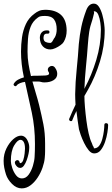

<svg xmlns="http://www.w3.org/2000/svg" viewBox="-33 -750 617 1060"><path d="M87 290Q58 290 33.5 265.5Q9 241 0 213Q-6 194 -9.5 176Q-13 158 -13 138Q-13 101 2.5 69.5Q18 38 40 18.5Q62 -1 83 -1Q95 -1 105.5 7.5Q116 16 123 35Q127 45 128 55Q129 65 128 73Q128 82 124.5 99Q121 116 114.5 134Q108 152 99 164.5Q90 177 78 177Q69 177 62.5 171Q56 165 52 158L50 153Q49 151 49 147Q49 142 53.5 138Q58 134 63 134Q70 134 74 142L75 147L77 149L78 151Q90 150 95.5 133Q101 116 103 97Q105 78 105 71Q105 46 98 34Q91 22 80 22Q64 22 45.5 52.5Q27 83 27 139Q27 154 34.5 177Q42 200 55.5 217.5Q69 235 88 235Q110 235 125 214.5Q140 194 148.5 166Q157 138 158 116Q159 99 159.5 82.5Q160 66 160 45Q160 -47 142.5 -128.5Q125 -210 105 -298Q90 -296 77.5 -291Q65 -286 59 -278Q56 -274 52 -274Q48 -274 44 -278.5Q40 -283 44 -289Q52 -302 66.5 -310Q81 -318 99 -323Q91 -359 87 -395Q83 -431 83 -465Q83 -505 88.5 -544Q94 -583 110 -617.5Q126 -652 158 -675Q169 -684 183 -690Q197 -696 216 -696Q272 -696 303 -668.5Q334 -641 335 -582Q335 -546 319 -519Q315 -511 301.5 -501Q288 -491 272.5 -484Q257 -477 245 -477Q220 -477 204 -493.5Q188 -510 187 -541Q187 -561 198.5 -572.5Q210 -584 231 -582Q240 -582 240 -573Q240 -564 230 -564Q207 -567 207 -540Q208 -523 219.5 -518Q231 -513 244 -513Q252 -513 259 -526.5Q266 -540 270 -544Q280 -563 280 -588Q280 -623 265.5 -642.5Q251 -662 216 -662Q203 -662 193 -660.5Q183 -659 176 -653Q148 -633 136 -602Q124 -571 121.5 -535Q119 -499 119 -464Q119 -430 124.5 -396.5Q130 -363 138 -330Q148 -332 158 -332Q168 -332 176 -332Q186 -332 194 -332.5Q202 -333 212 -333Q222 -333 230 -335.5Q238 -338 238 -345Q238 -349 235 -353Q231 -358 231 -365Q231 -374 238 -380Q245 -386 253 -386Q264 -386 271 -376Q278 -366 280.5 -358Q283 -350 283 -342Q283 -320 263 -307.5Q243 -295 212 -295Q202 -295 194 -297.5Q186 -300 176 -300H146Q155 -267 165 -234.5Q175 -202 183 -170Q197 -112 206.5 -64Q216 -16 216 43Q216 66 216 84.5Q216 103 214 122Q212 146 202 175Q192 204 175 230Q158 256 135.5 273Q113 290 87 290ZM487 97Q471 97 457 80Q443 63 431.5 39.5Q420 16 412.5 -5.5Q405 -27 403 -36Q400 -56 396 -82.5Q392 -109 389 -137Q383 -125 377 -112.5Q371 -100 366 -86Q365 -81 359 -81Q354 -81 350.5 -85Q347 -89 349 -94Q357 -114 366 -133.5Q375 -153 384 -172Q383 -189 382.5 -203.5Q382 -218 382 -230Q383 -296 390.5 -368.5Q398 -441 402 -506Q407 -558 416 -601.5Q425 -645 443 -693Q457 -730 485 -730Q502 -730 513.5 -712Q525 -694 532 -668.5Q539 -643 542 -619Q545 -595 545 -583Q545 -496 519 -411Q493 -326 453 -255L433 -220Q433 -195 436 -159Q439 -123 444 -84.5Q449 -46 456.5 -13Q464 20 474 40Q476 44 477.5 49.5Q479 55 483 60Q485 63 485 66Q485 69 486 69Q504 69 515 54Q526 39 532 16.5Q538 -6 540.5 -27Q543 -48 543 -60Q543 -70 553 -70Q563 -70 564 -60Q564 -45 560 -19Q556 7 547 33.5Q538 60 523.5 78.5Q509 97 487 97ZM433 -259 435 -264Q473 -335 498.5 -419Q524 -503 524 -587Q524 -600 521 -624Q518 -648 510 -668Q502 -688 486 -688Q485 -688 485 -687.5Q485 -687 485 -687Q485 -685 486 -682Q487 -679 486 -676Q483 -666 481 -656Q479 -646 477 -641Q464 -604 459.5 -574Q455 -544 452 -503Q448 -445 441.5 -381.5Q435 -318 433 -259Z"/></svg>

Font: Ruge Boogie
Style: Regular
Weight: 400
Designer: Robert E. Leuschke
Foundry: Robert E. Leuschke
Version: Version 1.010; ttfautohint (v1.8.3)